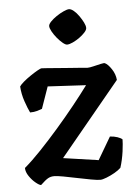

<svg xmlns="http://www.w3.org/2000/svg" viewBox="-53 -784 593 826"><g transform="rotate(-5 243.5 -371.5)"><path d="M91 0Q84 0 68.5 -12.5Q53 -25 40.5 -43.5Q28 -62 28 -79Q61 -107 100 -148Q139 -189 179.5 -235.5Q220 -282 256.5 -327.5Q293 -373 321 -411L156 -420L123 -326Q116 -323 102 -319Q88 -315 71 -315Q62 -333 51 -365Q40 -397 38 -430Q43 -438 56.5 -449.5Q70 -461 87 -472.5Q104 -484 118 -492Q132 -500 137 -500Q142 -500 161 -498.5Q180 -497 205 -495Q230 -493 256.5 -491Q283 -489 304 -487.5Q325 -486 334 -485Q343 -485 359.5 -489Q376 -493 391.5 -496.5Q407 -500 410 -498Q423 -492 438 -469.5Q453 -447 455 -422L195 -107L347 -85L404 -182Q422 -181 436.5 -176Q451 -171 457 -165Q457 -159 456 -145Q455 -131 452.5 -113Q450 -95 446 -77Q442 -59 437 -44Q427 -34 409.5 -24Q392 -14 374 -7Q356 0 347 0Q334 0 306.5 -5Q279 -10 248 -16.5Q217 -23 190 -28Q163 -33 150 -33Q135 -33 123.5 -26.5Q112 -20 91 0ZM255 -592Q248 -592 236 -602Q224 -612 212.5 -626Q201 -640 193 -654.5Q185 -669 185 -678Q185 -686 195.5 -697Q206 -708 221.5 -718.5Q237 -729 252.5 -736Q268 -743 276 -743Q285 -743 296.5 -733.5Q308 -724 318.5 -709Q329 -694 336 -680Q343 -666 343 -656Q343 -648 333 -637Q323 -626 309 -616Q295 -606 280 -599Q265 -592 255 -592Z"/></g></svg>

Font: Texturina Medium 12pt SemiBold
Style: Regular
Weight: 600
Version: Version 1.002